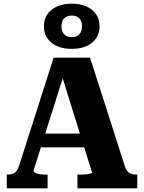

<svg xmlns="http://www.w3.org/2000/svg" viewBox="-20 -1029 787 1049"><path d="M183 -299H458L464 -224H177ZM306 -654 331 -628 163 -96Q163 -90 171.5 -85Q180 -80 195 -77.5Q210 -75 229 -75H240V0H17V-75H22Q46 -75 61 -86Q76 -97 86 -129L273 -714H472L662 -121Q671 -94 686.5 -84.5Q702 -75 725 -75H730V0H403V-75H416Q436 -75 451 -76.5Q466 -78 474.5 -80.5Q483 -83 483 -86ZM316 -885Q316 -856 331 -841Q346 -826 372 -826Q398 -826 413 -841Q428 -856 428 -885Q428 -915 413 -929.5Q398 -944 372 -944Q346 -944 331 -929.5Q316 -915 316 -885ZM524 -885Q524 -829 482.5 -795.5Q441 -762 372 -762Q304 -762 262 -795Q220 -828 220 -885Q220 -924 239 -951.5Q258 -979 292.5 -994Q327 -1009 372 -1009Q418 -1009 452 -994Q486 -979 505 -951.5Q524 -924 524 -885Z"/></svg>

Font: Roboto Serif
Style: Bold
Weight: 700
Designer: Greg Gazdowicz
Foundry: Commercial Type
Version: Version 1.008